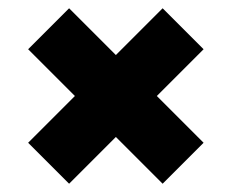

<svg xmlns="http://www.w3.org/2000/svg" viewBox="-20 -561 560 464"><path d="M472 -442 373 -541 260 -428 147 -541 48 -442 161 -329 48 -216 147 -117 260 -230 373 -117 472 -216 359 -329Z"/></svg>

Font: Montserrat-Arabic Black
Style: Regular
Weight: 900
Designer: Mohamed Gaber
Foundry: Kief Type Foundry
Version: Version 5.008;PS 005.008;hotconv 1.0.88;makeotf.lib2.5.64775